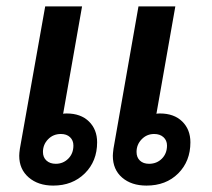

<svg xmlns="http://www.w3.org/2000/svg" viewBox="-20 -570 662 599"><path d="M283 -126Q283 -67 244.5 -29Q206 9 146 9Q99 9 69.5 -16.5Q40 -42 40 -84Q40 -92 42 -106L121 -550H236L177 -215Q180 -216 188 -216Q232 -216 257.5 -191Q283 -166 283 -126ZM574 -126Q574 -67 536 -29Q498 9 437 9Q390 9 361 -16Q332 -41 332 -84Q332 -90 334 -106L412 -550H527L468 -215Q471 -216 479 -216Q523 -216 548.5 -191Q574 -166 574 -126ZM209 -116Q209 -132 198.5 -142Q188 -152 170 -152Q146 -152 130 -135.5Q114 -119 114 -96Q114 -79 125 -69Q136 -59 154 -59Q177 -59 193 -75Q209 -91 209 -116ZM501 -116Q501 -132 490 -142Q479 -152 461 -152Q438 -152 422 -135.5Q406 -119 406 -96Q406 -79 416.5 -69Q427 -59 445 -59Q469 -59 485 -75Q501 -91 501 -116Z"/></svg>

Font: Bai Jamjuree SemiBold
Style: Italic
Weight: 600
Italic angle: -10°
Version: Version 1.000; ttfautohint (v1.6)